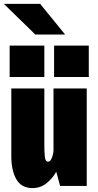

<svg xmlns="http://www.w3.org/2000/svg" viewBox="-32 -954 502 985"><path d="M134.5 11Q78 11 52 -34Q26 -79 26 -153V-500H195.5V-211Q195.5 -175.5 198 -150Q200.5 -124.5 214.5 -124.5Q223.5 -124.5 229.5 -135Q235.5 -145.5 239 -159.5Q242.5 -173.5 242.5 -183V-500H413V0H276.5L256.5 -73Q238 -39 206.8 -14Q175.5 11 134.5 11ZM17.5 -720H195.5V-559H17.5ZM245.5 -720H423.5V-559H245.5ZM149 -777 -12 -934H174L302 -777Z"/></svg>

Font: Trispace Condensed ExtraBold
Style: Regular
Weight: 800
Width: 3
Designer: Tyler Finck
Foundry: Etcetera Type Company
Version: Version 1.210; ttfautohint (v1.8.3)